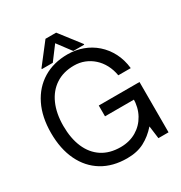

<svg xmlns="http://www.w3.org/2000/svg" viewBox="-203 -1029 1123 1188"><g transform="rotate(-30 359.0 -435.0)"><path d="M362.3 11.7Q259.8 11.7 185.5 -33.4Q111.3 -78.6 71.3 -162.1Q31.2 -245.6 31.2 -359.4Q31.2 -473.6 72.3 -556.9Q113.3 -640.1 187.7 -685.3Q262.2 -730.5 362.3 -730.5Q418.9 -730.5 469.7 -711.9Q520.5 -693.4 560.5 -658.2Q600.6 -623 626.5 -573.2Q652.3 -523.4 659.2 -460.9H570.3Q563 -503.9 544.4 -538.8Q525.9 -573.7 498 -598.6Q470.2 -623.5 435.8 -637Q401.4 -650.4 362.3 -650.4Q286.1 -650.4 231.7 -614.7Q177.2 -579.1 148.2 -513.7Q119.1 -448.2 119.1 -359.4Q119.1 -270.5 147.2 -205.1Q175.3 -139.6 229.5 -104Q283.7 -68.4 362.3 -68.4Q426.3 -68.8 474.9 -97.7Q523.4 -126.5 551 -176.8Q578.6 -227.1 579.1 -291L589.8 -282.2H372.1V-359.4H663.1V0H590.8L579.1 -89.8H578.1Q536.6 -42.5 485.1 -15.4Q433.6 11.7 362.3 11.7ZM257.8 -730.5H179.7V-735.4L293 -881.8H369.1L482.4 -735.4V-730.5H404.3L331.1 -828.1Z"/></g></svg>

Font: Inter Display V
Style: Regular
Weight: 400
Designer: Rasmus Andersson
Foundry: rsms
Version: Version 3.015;git-src